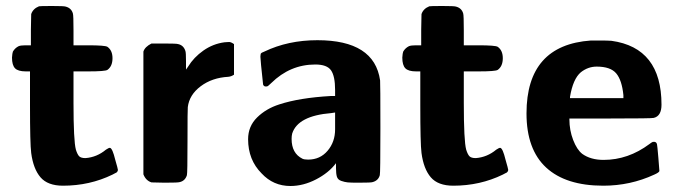

<svg xmlns="http://www.w3.org/2000/svg" viewBox="-20 -609 2256 640"><path d="M66 -371Q40 -371 30 -381.5Q20 -392 20 -417Q21 -432 23 -437Q30 -449 42 -455Q49 -458 65 -458H83V-510L84 -562Q90 -580 110 -588Q112 -589 154 -589Q194 -589 199 -587Q218 -582 223 -564Q225 -558 225 -508V-458H274Q330 -458 338 -453Q355 -441 355 -415Q355 -388 338 -376Q330 -371 274 -371H225V-267Q225 -139 233 -110Q238 -94 244 -88Q250 -82 265 -82Q303 -85 333 -110Q343 -117 347 -116Q355 -114 364 -77Q373 -46 373 -43Q373 -40 371.5 -37.5Q370 -35 368.5 -34Q367 -33 362.5 -31Q358 -29 355 -27Q279 10 190 10Q139 10 115 -18Q91 -46 84 -99Q80 -130 80 -258V-371Z M458 -437Q463 -453 485 -464H526Q569 -464 574 -462Q592 -458 598 -439Q600 -434 600 -405V-377L607 -387Q626 -418 658 -440.5Q690 -463 728 -468Q729 -468 735 -468.5Q741 -469 744 -469Q750 -469 760 -462V-360Q751 -354 741 -353Q687 -350 649 -321.5Q611 -293 606 -252Q605 -247 605 -138Q605 -31 603 -25Q597 -6 579 -2Q574 0 529 0L485 -1Q466 -7 458 -28Z M1097 -309Q1097 -355 1083.5 -374.5Q1070 -394 1031 -394Q947 -394 884 -332Q873 -321 870 -321Q860 -319 857 -327Q848 -410 848 -420Q848 -423 848.5 -425.5Q849 -428 849 -429Q849 -430 850.5 -431.5Q852 -433 853 -433.5Q854 -434 856.5 -435Q859 -436 861 -437Q940 -475 1038 -475Q1228 -475 1247 -341Q1248 -332 1248 -181Q1248 -31 1246 -25Q1241 -7 1222 -2Q1218 0 1174 0Q1149 0 1139 -1Q1129 -2 1117.5 -6Q1106 -10 1103 -20Q1100 -30 1100 -48V-65Q1076 -33 1033.5 -11Q991 11 948 11Q891 11 852 -31Q807 -76 807 -145Q807 -188 837 -217.5Q867 -247 911 -261Q978 -283 1083 -289H1097ZM1007 -77Q1047 -77 1072 -106.5Q1097 -136 1097 -178V-201V-234L1084 -232Q973 -223 954 -164Q952 -156 952 -146Q952 -98 988 -80Q994 -77 1007 -77Z M1367 -371Q1341 -371 1331 -381.5Q1321 -392 1321 -417Q1322 -432 1324 -437Q1331 -449 1343 -455Q1350 -458 1366 -458H1384V-510L1385 -562Q1391 -580 1411 -588Q1413 -589 1455 -589Q1495 -589 1500 -587Q1519 -582 1524 -564Q1526 -558 1526 -508V-458H1575Q1631 -458 1639 -453Q1656 -441 1656 -415Q1656 -388 1639 -376Q1631 -371 1575 -371H1526V-267Q1526 -139 1534 -110Q1539 -94 1545 -88Q1551 -82 1566 -82Q1604 -85 1634 -110Q1644 -117 1648 -116Q1656 -114 1665 -77Q1674 -46 1674 -43Q1674 -40 1672.5 -37.5Q1671 -35 1669.5 -34Q1668 -33 1663.5 -31Q1659 -29 1656 -27Q1580 10 1491 10Q1440 10 1416 -18Q1392 -46 1385 -99Q1381 -130 1381 -258V-371Z M1735 -231Q1735 -459 1950 -474H1967Q2010 -474 2018 -473Q2185 -450 2185 -260Q2185 -222 2159 -216Q2154 -214 2016 -214H1878V-211Q1878 -175 1890.5 -142.5Q1903 -110 1921 -96Q1949 -76 1992 -76Q2074 -76 2145 -129Q2151 -134 2156 -136Q2168 -138 2170 -128Q2171 -125 2174.5 -83.5Q2178 -42 2178 -39Q2177 -34 2161 -27Q2081 10 1991 10Q1866 10 1800.5 -50.5Q1735 -111 1735 -231ZM2058 -292Q2053 -342 2034 -364.5Q2015 -387 1969 -387Q1940 -387 1916 -368Q1890 -346 1880 -286V-282H2058Z"/></svg>

Font: KaTeX_SansSerif
Style: Bold
Weight: 700
Version: Version 1.1; ttfautohint (v1.3)